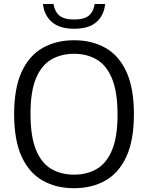

<svg xmlns="http://www.w3.org/2000/svg" viewBox="-20 -956 760 985"><path d="M360 9.5Q267.5 9.5 198.5 -29.8Q129.5 -69 91 -152.8Q52.5 -236.5 52.5 -370Q52.5 -503.5 91 -587.2Q129.5 -671 198.8 -710.2Q268 -749.5 360 -749.5Q452 -749.5 521.2 -710.2Q590.5 -671 628.8 -587.2Q667 -503.5 667 -370Q667 -236.5 628.5 -152.8Q590 -69 520.8 -29.8Q451.5 9.5 360 9.5ZM360 -60Q427 -60 477.2 -89.8Q527.5 -119.5 555.2 -187Q583 -254.5 583 -367.5Q583 -483 555.2 -551.5Q527.5 -620 477.2 -650Q427 -680 360 -680Q292.5 -680 242.2 -650.2Q192 -620.5 164.2 -553.2Q136.5 -486 136.5 -372.5Q136.5 -256.5 164.2 -188.2Q192 -120 242.2 -90Q292.5 -60 360 -60ZM360.5 -808.5Q285.5 -808.5 246 -843.2Q206.5 -878 200.5 -935.5H254.5Q260.5 -896.5 284.8 -876.2Q309 -856 360.5 -856Q412.5 -856 436.2 -876.2Q460 -896.5 465.5 -935.5H519.5Q513.5 -877 474.8 -842.8Q436 -808.5 360.5 -808.5Z"/></svg>

Font: Encode Sans
Style: Regular
Weight: 400
Designer: Multiple Designers
Foundry: Impallari Type
Version: Version 3.002; ttfautohint (v1.8.3) -l 8 -r 50 -G 200 -x 14 